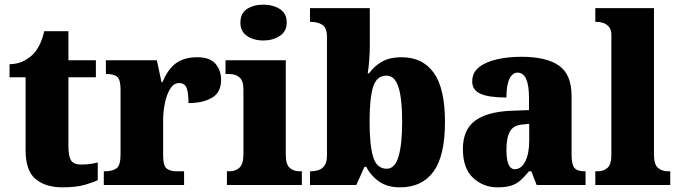

<svg xmlns="http://www.w3.org/2000/svg" viewBox="-20 -795 2919 825"><path d="M248 10Q176 10 133 -25.5Q90 -61 90 -150V-463H21V-519Q61 -520 87.5 -536Q114 -552 127 -567Q140 -582 151.5 -605.5Q163 -629 170 -661H274V-536H392V-463H274V-167Q274 -126 284.5 -107Q295 -88 329 -88Q368 -88 400 -97V-21Q383 -12 345 -1Q307 10 248 10Z M426 0V-59H431Q463 -59 480.5 -71.5Q498 -84 498 -131V-409Q498 -453 483.5 -465Q469 -477 439 -477H435V-536H654L674 -442H678Q702 -499 737 -524Q772 -549 827 -549Q882 -549 906 -521Q930 -493 930 -452Q930 -398 891 -375Q852 -352 790 -352Q790 -393 782.5 -415.5Q775 -438 749 -438Q727 -438 712 -414.5Q697 -391 689 -354Q681 -317 681 -278V-126Q681 -82 696.5 -70.5Q712 -59 738 -59H771V0Z M1112 -621Q1070 -621 1041.5 -640.5Q1013 -660 1013 -698Q1013 -738 1041.5 -756.5Q1070 -775 1112 -775Q1152 -775 1182 -756.5Q1212 -738 1212 -698Q1212 -660 1182 -640.5Q1152 -621 1112 -621ZM955 0V-59H966Q993 -59 1009.5 -75Q1026 -91 1026 -133V-410Q1026 -448 1009 -462.5Q992 -477 966 -477H949V-536H1208V-130Q1208 -89 1224.5 -74Q1241 -59 1267 -59H1277V0Z M1699 10Q1645 10 1609.5 -14.5Q1574 -39 1554 -78H1546L1511 0H1312V-59H1318Q1333 -59 1348.5 -64Q1364 -69 1374.5 -83.5Q1385 -98 1385 -129V-635Q1385 -676 1365 -688.5Q1345 -701 1316 -701H1312V-760H1569V-597Q1569 -569 1566.5 -536.5Q1564 -504 1560 -480H1566Q1586 -509 1619.5 -529Q1653 -549 1706 -549Q1796 -549 1844 -482Q1892 -415 1892 -271Q1892 -125 1842.5 -57.5Q1793 10 1699 10ZM1642 -70Q1677 -70 1692.5 -122.5Q1708 -175 1708 -272Q1708 -372 1692 -421Q1676 -470 1641 -470Q1598 -470 1583 -421Q1568 -372 1568 -271Q1568 -174 1583 -122Q1598 -70 1642 -70Z M2118 10Q2057 10 2013 -30.5Q1969 -71 1969 -155Q1969 -237 2021 -276Q2073 -315 2177 -319L2253 -322V-375Q2253 -483 2204 -483Q2182 -483 2169 -456Q2156 -429 2156 -376Q2081 -376 2045 -392Q2009 -408 2009 -445Q2009 -483 2038 -506Q2067 -529 2115 -540Q2163 -551 2220 -551Q2328 -551 2382 -513Q2436 -475 2436 -382V-129Q2436 -89 2448 -74Q2460 -59 2492 -59H2496V0H2286L2263 -59H2253Q2232 -33 2214 -18Q2196 -3 2173.5 3.5Q2151 10 2118 10ZM2192 -68Q2220 -68 2237 -101.5Q2254 -135 2254 -191V-263L2225 -260Q2186 -257 2171 -230Q2156 -203 2156 -151Q2156 -68 2192 -68Z M2538 0V-59H2548Q2574 -59 2590.5 -74Q2607 -89 2607 -130V-644Q2607 -669 2595.5 -681Q2584 -693 2570 -697Q2556 -701 2548 -701H2538V-760H2790V-130Q2790 -89 2807 -74Q2824 -59 2850 -59H2860V0Z"/></svg>

Font: Noto Serif Armenian SemiCondensed Black
Style: Regular
Weight: 900
Width: 4
Designer: Monotype Design Team
Foundry: Monotype Imaging Inc.
Version: Version 2.008; ttfautohint (v1.8.4.7-5d5b)